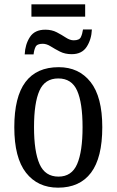

<svg xmlns="http://www.w3.org/2000/svg" viewBox="-20 -856 538 886"><path d="M125 -779V-836H373V-779ZM94 -605Q96 -651 118 -685Q140 -719 189 -719Q219 -719 242 -707Q265 -695 284 -682.5Q303 -670 320 -670Q346 -670 353 -684.5Q360 -699 363 -720H404Q402 -674 380 -640Q358 -606 311 -606Q280 -606 256.5 -618Q233 -630 214 -642Q195 -654 177 -654Q151 -654 144 -639.5Q137 -625 135 -605ZM248 10Q154 10 100 -59Q46 -128 46 -269Q46 -409 97.5 -477.5Q149 -546 251 -546Q344 -546 398 -477.5Q452 -409 452 -269Q452 -128 400 -59Q348 10 248 10ZM250 -41Q311 -41 336 -99Q361 -157 361 -269Q361 -381 336 -437.5Q311 -494 249 -494Q187 -494 162 -437.5Q137 -381 137 -269Q137 -157 162.5 -99Q188 -41 250 -41Z"/></svg>

Font: Noto Serif Condensed
Style: Regular
Weight: 400
Width: 3
Designer: Monotype Design Team
Foundry: Monotype Imaging Inc.
Version: Version 2.013; ttfautohint (v1.8.4.7-5d5b)